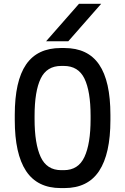

<svg xmlns="http://www.w3.org/2000/svg" viewBox="-20 -958 642 984"><path d="M216.3 -746.6 384.8 -938.5H498.5L330.1 -746.6ZM291.5 5.9Q171.4 5.9 113.5 -81.8Q55.7 -169.4 55.7 -342.8V-369.1Q55.7 -542.5 113.5 -627.2Q171.4 -711.9 291.5 -711.9H310.1Q430.2 -711.9 488 -627.2Q545.9 -542.5 545.9 -369.1V-342.8Q545.9 -169.4 488 -81.8Q430.2 5.9 310.1 5.9ZM293.9 -620.1Q219.7 -620.1 188.5 -555.2Q157.2 -490.2 157.2 -363.8V-347.7Q157.2 -221.2 188.5 -153.6Q219.7 -85.9 293.9 -85.9H307.1Q381.3 -85.9 412.8 -153.6Q444.3 -221.2 444.3 -347.7V-363.8Q444.3 -490.2 412.8 -555.2Q381.3 -620.1 307.1 -620.1Z"/></svg>

Font: Kay Pho Du
Style: Bold
Weight: 700
Designer: Victor Gaultney, Khu Oo Reh
Foundry: SIL International
Version: Version 3.000